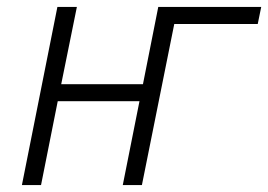

<svg xmlns="http://www.w3.org/2000/svg" viewBox="-20 -532 771 552"><path d="M43 0 145 -512H201L156 -290H391L435 -512H731L721 -463H481L388 0H333L381 -241H146L98 0Z"/></svg>

Font: IBM Plex Sans Light
Style: Italic
Weight: 300
Italic angle: -11.31°
Designer: Mike Abbink, Paul van der Laan, Pieter van Rosmalen
Foundry: Bold Monday
Version: Version 3.201